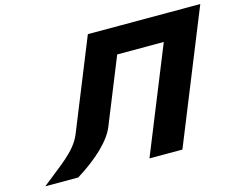

<svg xmlns="http://www.w3.org/2000/svg" viewBox="-110 -995 1454 1165"><g transform="rotate(-15 616.5 -412.5)"><path d="M502.5 -253 666.9 -660H959.5L692.8 0H899.7L1233 -825H1026.2H733.6H526.8L295.7 -253C253.6 -157 159.7 -99 38.3 0H245.2C377.3 -82 471.9 -172 502.5 -253Z"/></g></svg>

Font: Hussar
Style: BdWideOblFour
Weight: 700
Foundry: Cannot Into Space Fonts
Version: Version 2.00